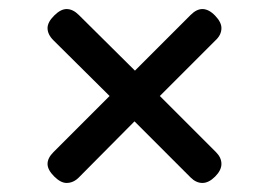

<svg xmlns="http://www.w3.org/2000/svg" viewBox="-20 -541 595 424"><path d="M333 -329 457 -205Q469 -193 469 -179Q469 -165 455 -151Q441 -137 427 -137Q413 -137 401 -149L277 -273L154 -149Q142 -137 127 -137Q114 -137 99.5 -151.5Q85 -166 85 -179Q85 -192 98 -205L222 -329L98 -452Q85 -465 85 -479Q85 -492 99.5 -506.5Q114 -521 127 -521Q141 -521 154 -508L278 -385L401 -508Q414 -521 427 -521Q441 -521 455 -506.5Q469 -492 469 -479Q469 -464 456 -452Z"/></svg>

Font: Solway
Style: Regular
Weight: 400
Designer: Mariya V. Pigoulevskaya
Foundry: The Northern Block Ltd.
Version: Version 1.000;hotconv 1.0.109;makeotfexe 2.5.65596